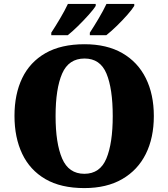

<svg xmlns="http://www.w3.org/2000/svg" viewBox="-20 -951 860 981"><path d="M411 10Q291 10 212 -36Q133 -82 93.5 -165Q54 -248 54 -359Q54 -470 93.5 -552Q133 -634 212.5 -679.5Q292 -725 412 -725Q526 -725 605 -679.5Q684 -634 725 -551.5Q766 -469 766 -358Q766 -247 725 -164.5Q684 -82 604.5 -36Q525 10 411 10ZM411 -63Q491 -63 523.5 -141Q556 -219 556 -358Q556 -498 524 -575Q492 -652 412 -652Q331 -652 297.5 -575Q264 -498 264 -358Q264 -219 297.5 -141Q331 -63 411 -63ZM439 -784Q460 -816 484 -856.5Q508 -897 524 -931H666V-921Q656 -904 630.5 -875Q605 -846 575.5 -817.5Q546 -789 523 -771H439ZM242 -784Q263 -816 287 -856.5Q311 -897 327 -931H469V-921Q459 -904 433 -875Q407 -846 378 -817.5Q349 -789 326 -771H242Z"/></svg>

Font: Noto Serif Ethiopic Black
Style: Regular
Weight: 900
Designer: Monotype Design Team
Foundry: Monotype Imaging Inc.
Version: Version 2.102; ttfautohint (v1.8.4.7-5d5b)